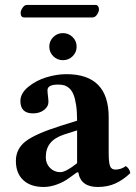

<svg xmlns="http://www.w3.org/2000/svg" viewBox="-20 -742 546 772"><path d="M290 -85.9V-217.8L237.8 -201.2Q199.7 -188.5 181.9 -166.3Q164.1 -144 164.1 -109.9Q164.1 -84.5 180.9 -67.1Q197.8 -49.8 222.2 -49.8Q245.1 -49.8 290 -85.9ZM294.9 -48.8H289.1L258.8 -26.9Q237.3 -10.7 209.5 -0.5Q181.6 9.8 155.8 9.8Q103 9.8 73.5 -17.8Q43.9 -45.4 43.9 -95.2Q43.9 -143.1 82.5 -173.3Q121.1 -203.6 223.1 -235.8L290 -256.8Q290 -293.9 285.9 -320.6Q281.7 -347.2 275.1 -362.8Q268.6 -378.4 258.1 -387.5Q247.6 -396.5 237.3 -399.2Q227.1 -401.9 212.9 -401.9Q170.9 -401.9 170.9 -378.9Q170.9 -371.1 172.9 -355.5Q174.8 -339.8 174.8 -332Q174.8 -313.5 157 -299.8Q139.2 -286.1 112.8 -286.1Q62 -286.1 62 -335.9Q62 -366.7 93.5 -392.6Q125 -418.5 166.7 -431.2Q208.5 -443.8 247.1 -443.8Q417 -443.8 417 -271V-127Q417 -88.9 422.4 -74.5Q427.7 -60.1 443.8 -60.1Q466.8 -60.1 485.8 -74.2Q501 -64.5 503.9 -45.9Q474.6 -18.1 443.6 -4.2Q412.6 9.8 373 9.8Q304.7 9.8 294.9 -48.8ZM352.1 -671.9H78.1Q63 -671.9 63 -689.9Q63 -699.7 70.8 -710.9Q78.6 -722.2 87.9 -722.2H363.8Q370.6 -722.2 374.3 -717Q377.9 -711.9 377.9 -705.1Q377.9 -694.3 370.1 -683.1Q362.3 -671.9 352.1 -671.9ZM178.2 -554.2Q178.2 -577.1 194.3 -593Q210.4 -608.9 232.9 -608.9Q255.9 -608.9 272 -593Q288.1 -577.1 288.1 -554.2Q288.1 -531.7 272 -515.9Q255.9 -500 232.9 -500Q210.4 -500 194.3 -515.9Q178.2 -531.7 178.2 -554.2Z"/></svg>

Font: Common Serif
Style: Bold
Weight: 700
Designer: Philipp H. Poll, Khaled Hosny
Foundry: Stefan Peev, Context Ltd.
Version: Version 1.026